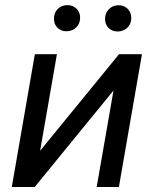

<svg xmlns="http://www.w3.org/2000/svg" viewBox="-20 -744 627 764"><path d="M453.6 -528.3H544.9L453.1 0H364.7L431.6 -383.8L118.2 0H26.9L118.7 -528.3H206.5L139.6 -144ZM194.8 -670.4Q194.8 -692.9 209.2 -707.8Q223.6 -722.7 246.6 -723.6Q269 -724.1 284.2 -709.7Q299.3 -695.3 298.8 -672.4Q298.3 -649.9 283.7 -635.3Q269 -620.6 246.6 -619.6Q223.6 -619.1 209 -633.3Q194.3 -647.5 194.8 -670.4ZM397.9 -669.4Q398.4 -691.9 412.8 -707Q427.2 -722.2 450.2 -723.1Q473.1 -723.6 487.8 -709.2Q502.4 -694.8 502.4 -671.4Q502 -648.9 487.3 -634.3Q472.7 -619.6 449.7 -618.7Q427.2 -618.2 412.6 -632.3Q397.9 -646.5 397.9 -669.4Z"/></svg>

Font: Roboto Mono
Style: Italic
Weight: 400
Designer: Google
Version: Version 2.000985; 2015; ttfautohint (v1.3)